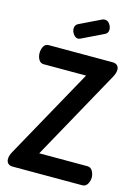

<svg xmlns="http://www.w3.org/2000/svg" viewBox="-139 -1032 799 1108"><g transform="rotate(15 260.0 -478.5)"><path d="M52 0Q32 0 22.5 -10Q13 -20 13 -36Q13 -57 27 -81L324 -617H71Q52 -617 41.5 -634Q31 -651 31 -674Q31 -695 40.5 -713Q50 -731 71 -731H451Q471 -731 480.5 -721Q490 -711 490 -696Q490 -675 475 -649L179 -114H467Q487 -114 497.5 -95.5Q508 -77 508 -57Q508 -37 497.5 -18.5Q487 0 467 0ZM224 -811Q208 -811 196 -827.5Q184 -844 184 -860Q184 -882 201 -891L333 -955Q340 -957 346 -957Q363 -957 374.5 -941Q386 -925 386 -908Q386 -887 368 -878L238 -815Q234 -814 231 -812.5Q228 -811 224 -811Z"/></g></svg>

Font: Dosis ExtraLight
Style: Bold
Weight: 700
Version: Version 3.001; ttfautohint (v1.8.2)